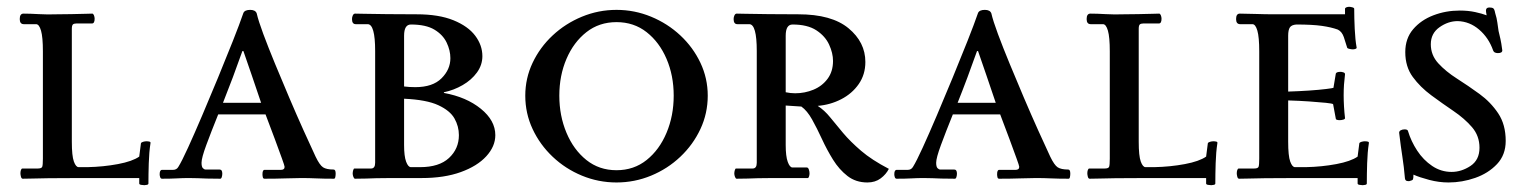

<svg xmlns="http://www.w3.org/2000/svg" viewBox="-20 -523 4480 564"><path d="M191 -107Q191 -65 197 -48.5Q203 -32 211 -32H237Q284 -33 326.5 -41Q369 -49 389 -63L394 -102Q395 -105 400.5 -106.5Q406 -108 410 -108Q415 -108 419 -107Q423 -106 422 -102Q418 -76 417 -43.5Q416 -11 416 16Q416 19 411.5 20Q407 21 404 21Q400 21 394.5 20Q389 19 389 16V0H217Q156 0 123 0.5Q90 1 74 1.5Q58 2 47 2Q43 2 41.5 -4Q40 -10 40 -14Q40 -19 41.5 -23.5Q43 -28 46 -28H91Q102 -28 104 -33Q106 -38 106 -57V-372Q106 -414 100.5 -433Q95 -452 86 -452H50Q38 -452 38 -467Q38 -483 49 -483Q68 -483 94 -481.5Q120 -480 147 -481Q165 -481 189.5 -481.5Q214 -482 232.5 -482.5Q251 -483 251 -483Q254 -483 256 -478Q258 -473 258 -468Q258 -454 250 -454H204Q197 -454 194 -451Q191 -448 191 -438Z M695 -485Q699 -494 715 -494Q730 -494 734 -484Q739 -462 753.5 -423Q768 -384 788 -335.5Q808 -287 829.5 -236.5Q851 -186 871.5 -140.5Q892 -95 907 -63Q919 -38 929 -31.5Q939 -25 960 -25Q966 -25 966 -13Q966 -8 965 -3Q964 2 961 2Q930 2 909 1Q888 0 865 0Q846 0 819 1Q792 2 757 2Q753 2 752 -2.5Q751 -7 751 -11Q751 -24 757 -24H805Q816 -24 816 -33Q816 -36 808 -58Q800 -80 787.5 -114Q775 -148 760 -187H621Q600 -135 586 -97Q572 -59 572 -45Q572 -33 576 -29Q580 -25 584 -25H625Q633 -25 633 -13Q633 -8 631.5 -3Q630 2 627 2Q602 2 587.5 1.5Q573 1 561.5 0.5Q550 0 535 0Q517 0 499.5 1Q482 2 456 2Q452 2 450.5 -2.5Q449 -7 449 -11Q449 -24 456 -24H488Q499 -24 504 -33Q514 -49 532.5 -89.5Q551 -130 574 -184Q597 -238 620.5 -295Q644 -352 664 -402.5Q684 -453 695 -485ZM747 -221Q733 -262 719.5 -302Q706 -342 695 -373H692Q679 -336 664 -296Q649 -256 635 -221Z M1130 0Q1102 0 1085.5 0.5Q1069 1 1055.5 1.5Q1042 2 1023 2Q1020 2 1018 -3.5Q1016 -9 1016 -13Q1016 -18 1017.5 -23Q1019 -28 1021 -28H1070Q1082 -28 1082 -45V-373Q1082 -452 1060 -452H1025Q1014 -452 1014 -467Q1014 -473 1016.5 -478Q1019 -483 1023 -483Q1023 -483 1049 -482.5Q1075 -482 1116.5 -481.5Q1158 -481 1204 -481Q1269 -481 1312 -463.5Q1355 -446 1376 -418Q1397 -390 1397 -358Q1397 -332 1381 -310Q1365 -288 1339 -273Q1313 -258 1284 -252V-250Q1350 -238 1392.5 -203.5Q1435 -169 1435 -126Q1435 -93 1408.5 -64Q1382 -35 1333.5 -17.5Q1285 0 1219 0ZM1187 -451Q1167 -451 1167 -418V-269Q1175 -268 1183 -267.5Q1191 -267 1200 -267Q1251 -267 1277 -293Q1303 -319 1303 -352Q1303 -375 1292 -398Q1281 -421 1256 -436Q1231 -451 1187 -451ZM1328 -126Q1328 -152 1315 -175Q1302 -198 1267.5 -214Q1233 -230 1167 -233V-97Q1167 -64 1173 -48Q1179 -32 1187 -32H1214Q1270 -32 1299 -59Q1328 -86 1328 -126Z M1791 -494Q1844 -494 1892.5 -474Q1941 -454 1978.5 -419Q2016 -384 2037.5 -338.5Q2059 -293 2059 -242Q2059 -190 2037.5 -144Q2016 -98 1978.5 -62.5Q1941 -27 1892.5 -7Q1844 13 1791 13Q1738 13 1689.5 -7Q1641 -27 1603.5 -62.5Q1566 -98 1544.5 -144Q1523 -190 1523 -242Q1523 -293 1544.5 -338.5Q1566 -384 1603.5 -419Q1641 -454 1689.5 -474Q1738 -494 1791 -494ZM1791 -458Q1740 -458 1702.5 -428.5Q1665 -399 1644 -350Q1623 -301 1623 -242Q1623 -183 1644 -133Q1665 -83 1702.5 -53Q1740 -23 1791 -23Q1842 -23 1879.5 -53Q1917 -83 1938 -133Q1959 -183 1959 -242Q1959 -301 1938 -350Q1917 -399 1879.5 -428.5Q1842 -458 1791 -458Z M2288 -97Q2288 -64 2294 -47.5Q2300 -31 2308 -31H2350Q2354 -31 2356 -25Q2358 -19 2358 -14Q2358 -9 2356.5 -4.5Q2355 0 2353 0H2251Q2223 0 2206.5 0.5Q2190 1 2176.5 1.5Q2163 2 2144 2Q2141 2 2139 -3.5Q2137 -9 2137 -13Q2137 -18 2138.5 -23Q2140 -28 2142 -28H2191Q2203 -28 2203 -45V-373Q2203 -452 2181 -452H2146Q2135 -452 2135 -467Q2135 -473 2137.5 -478Q2140 -483 2144 -483Q2144 -483 2170 -482.5Q2196 -482 2237.5 -481.5Q2279 -481 2325 -481Q2423 -481 2472.5 -440Q2522 -399 2522 -341Q2522 -304 2502.5 -276Q2483 -248 2451 -231.5Q2419 -215 2382 -212Q2402 -199 2418.5 -178.5Q2435 -158 2456.5 -132.5Q2478 -107 2509.5 -80Q2541 -53 2591 -27Q2583 -11 2567 1Q2551 13 2528 13Q2494 13 2469.5 -6Q2445 -25 2427 -54Q2409 -83 2394.5 -114.5Q2380 -146 2365.5 -172Q2351 -198 2334 -210L2288 -213ZM2308 -451Q2288 -451 2288 -418V-252Q2302 -249 2316 -249Q2344 -249 2369.5 -259.5Q2395 -270 2411 -291.5Q2427 -313 2427 -344Q2427 -367 2415.5 -392Q2404 -417 2378 -434Q2352 -451 2308 -451Z M2853 -485Q2857 -494 2873 -494Q2888 -494 2892 -484Q2897 -462 2911.5 -423Q2926 -384 2946 -335.5Q2966 -287 2987.5 -236.5Q3009 -186 3029.5 -140.5Q3050 -95 3065 -63Q3077 -38 3087 -31.5Q3097 -25 3118 -25Q3124 -25 3124 -13Q3124 -8 3123 -3Q3122 2 3119 2Q3088 2 3067 1Q3046 0 3023 0Q3004 0 2977 1Q2950 2 2915 2Q2911 2 2910 -2.5Q2909 -7 2909 -11Q2909 -24 2915 -24H2963Q2974 -24 2974 -33Q2974 -36 2966 -58Q2958 -80 2945.5 -114Q2933 -148 2918 -187H2779Q2758 -135 2744 -97Q2730 -59 2730 -45Q2730 -33 2734 -29Q2738 -25 2742 -25H2783Q2791 -25 2791 -13Q2791 -8 2789.5 -3Q2788 2 2785 2Q2760 2 2745.5 1.5Q2731 1 2719.5 0.5Q2708 0 2693 0Q2675 0 2657.5 1Q2640 2 2614 2Q2610 2 2608.5 -2.5Q2607 -7 2607 -11Q2607 -24 2614 -24H2646Q2657 -24 2662 -33Q2672 -49 2690.5 -89.5Q2709 -130 2732 -184Q2755 -238 2778.5 -295Q2802 -352 2822 -402.5Q2842 -453 2853 -485ZM2905 -221Q2891 -262 2877.5 -302Q2864 -342 2853 -373H2850Q2837 -336 2822 -296Q2807 -256 2793 -221Z M3325 -107Q3325 -65 3331 -48.5Q3337 -32 3345 -32H3371Q3418 -33 3460.5 -41Q3503 -49 3523 -63L3528 -102Q3529 -105 3534.5 -106.5Q3540 -108 3544 -108Q3549 -108 3553 -107Q3557 -106 3556 -102Q3552 -76 3551 -43.5Q3550 -11 3550 16Q3550 19 3545.5 20Q3541 21 3538 21Q3534 21 3528.5 20Q3523 19 3523 16V0H3351Q3290 0 3257 0.5Q3224 1 3208 1.5Q3192 2 3181 2Q3177 2 3175.5 -4Q3174 -10 3174 -14Q3174 -19 3175.5 -23.5Q3177 -28 3180 -28H3225Q3236 -28 3238 -33Q3240 -38 3240 -57V-372Q3240 -414 3234.5 -433Q3229 -452 3220 -452H3184Q3172 -452 3172 -467Q3172 -483 3183 -483Q3202 -483 3228 -481.5Q3254 -480 3281 -481Q3299 -481 3323.5 -481.5Q3348 -482 3366.5 -482.5Q3385 -483 3385 -483Q3388 -483 3390 -478Q3392 -473 3392 -468Q3392 -454 3384 -454H3338Q3331 -454 3328 -451Q3325 -448 3325 -438Z M3764 -254Q3796 -255 3825.5 -257Q3855 -259 3875 -261.5Q3895 -264 3897 -265L3904 -307Q3906 -312 3918 -312Q3921 -312 3926 -310.5Q3931 -309 3931 -305Q3929 -289 3928 -274.5Q3927 -260 3927 -243Q3927 -228 3928 -210.5Q3929 -193 3931 -176Q3931 -173 3925.5 -171.5Q3920 -170 3915 -170Q3911 -170 3907.5 -171Q3904 -172 3904 -174L3896 -217Q3894 -219 3874.5 -221Q3855 -223 3826 -225Q3797 -227 3764 -228V-107Q3764 -65 3770 -48.5Q3776 -32 3784 -32H3816Q3863 -33 3905.5 -41Q3948 -49 3968 -63L3973 -102Q3974 -105 3979.5 -106.5Q3985 -108 3989 -108Q3994 -108 3998 -107Q4002 -106 4001 -102Q3997 -76 3996 -43.5Q3995 -11 3995 16Q3995 19 3990.5 20Q3986 21 3983 21Q3979 21 3973.5 20Q3968 19 3968 16V0H3790Q3729 0 3696 0.5Q3663 1 3647 1.5Q3631 2 3620 2Q3616 2 3614.5 -4Q3613 -10 3613 -14Q3613 -19 3614.5 -23.5Q3616 -28 3619 -28H3664Q3675 -28 3677 -33Q3679 -38 3679 -57V-372Q3679 -414 3673.5 -433Q3668 -452 3659 -452H3623Q3611 -452 3611 -467Q3611 -483 3622 -483Q3641 -483 3668.5 -482Q3696 -481 3724 -481H3931V-497Q3931 -500 3935 -501.5Q3939 -503 3943 -503Q3947 -503 3952.5 -501.5Q3958 -500 3958 -497Q3958 -470 3959.5 -438Q3961 -406 3965 -384Q3966 -381 3962 -379.5Q3958 -378 3954 -378Q3950 -378 3943.5 -379.5Q3937 -381 3937 -384Q3933 -398 3927.5 -414Q3922 -430 3910 -436Q3891 -443 3863 -447Q3835 -451 3788 -451Q3774 -450 3769 -442.5Q3764 -435 3764 -418Z M4347 -478Q4346 -483 4345.5 -486.5Q4345 -490 4345 -492Q4345 -501 4355 -501Q4363 -501 4366.5 -498.5Q4370 -496 4372 -485Q4377 -469 4378.5 -456.5Q4380 -444 4382 -432Q4385 -419 4387.5 -408.5Q4390 -398 4393 -375Q4393 -367 4380 -367Q4376 -367 4372 -368.5Q4368 -370 4366 -375Q4353 -412 4325 -436Q4297 -460 4262 -461Q4234 -461 4208.5 -443Q4183 -425 4183 -393Q4183 -361 4205 -337Q4227 -313 4260 -292Q4293 -271 4326 -247Q4359 -223 4381 -190Q4403 -157 4403 -109Q4403 -68 4377.5 -41Q4352 -14 4313.5 -0.5Q4275 13 4235 13Q4207 13 4178.5 5.5Q4150 -2 4132 -10Q4132 1 4130.5 4Q4129 7 4120 9H4116Q4108 9 4107 1Q4104 -34 4099.5 -62.5Q4095 -91 4090 -133Q4090 -138 4095 -140.5Q4100 -143 4106 -143Q4115 -143 4116 -138Q4125 -108 4143 -80.5Q4161 -53 4187 -35.5Q4213 -18 4244 -18Q4273 -18 4299.5 -35.5Q4326 -53 4326 -89Q4326 -124 4304 -149.5Q4282 -175 4249.5 -197Q4217 -219 4184.5 -243Q4152 -267 4130 -297Q4108 -327 4108 -370Q4108 -410 4131 -437Q4154 -464 4190.5 -478Q4227 -492 4268 -492Q4293 -492 4313.5 -487.5Q4334 -483 4347 -478Z"/></svg>

Font: Sedan SC
Style: Regular
Weight: 400
Designer: Sebastian Salazar
Foundry: Sebastian Salazar
Version: Version 1.100; ttfautohint (v1.8.4.7-5d5b)